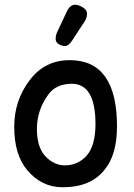

<svg xmlns="http://www.w3.org/2000/svg" viewBox="-20 -766 566 810"><path d="M284.2 -594.7Q268.6 -571.8 254.9 -571.8Q241.2 -571.8 228 -579.6Q214.8 -587.4 214.8 -602.3Q214.8 -617.2 221.7 -631.8L261.7 -716.8Q274.9 -746.1 297.9 -746.1Q310.1 -746.1 328.6 -735.4Q347.2 -724.6 347.2 -707.8Q347.2 -690.9 335.9 -673.8ZM280.3 -412.6Q216.3 -411.1 184.6 -368.2Q135.7 -301.8 135.7 -222.2Q135.7 -145.5 170.9 -107.4Q207 -68.4 253.9 -68.4Q307.1 -68.4 343.8 -107.4Q382.3 -148.9 382.8 -240.7Q383.3 -414.6 280.3 -412.6ZM276.4 -512.2Q474.1 -510.7 473.6 -231Q473.1 -111.8 420.9 -49.8Q362.3 24.9 242.2 23.9Q155.3 23.4 94.7 -48.3Q40 -113.3 40 -231Q40 -342.3 105.5 -428.2Q169.9 -513.2 276.4 -512.2Z"/></svg>

Font: Comic Relief LRS
Style: Regular
Weight: 400
Designer: Jeff Davis
Foundry: Loudifier
Version: Version 1.0